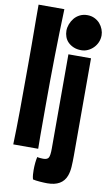

<svg xmlns="http://www.w3.org/2000/svg" viewBox="-110 -893 644 1137"><g transform="rotate(10 212.5 -324.5)"><path d="M181 -841Q176 -702 173.5 -559Q171 -416 171 -255Q171 -187 171 -145.5Q171 -104 171 -77.5Q171 -51 171.5 -34.5Q172 -18 172 0H22Q25 -88 26 -206Q27 -324 27 -480Q27 -548 27 -595.5Q27 -643 26.5 -682Q26 -721 26 -757.5Q26 -794 26 -841ZM387 3Q387 41 385 71.5Q383 102 374 126Q349 192 260 192Q252 192 240 191.5Q228 191 215.5 190Q203 189 191.5 187.5Q180 186 173 184Q169 170 168 155Q167 140 167 128Q167 107 169 86Q171 65 175 49Q181 51 192.5 52Q204 53 211 53Q236 53 243.5 39.5Q251 26 251 -15V-582H387ZM322 -830Q346 -830 365.5 -820.5Q385 -811 398 -796Q411 -781 418 -762.5Q425 -744 425 -727Q425 -704 416.5 -684.5Q408 -665 393.5 -650.5Q379 -636 360.5 -627.5Q342 -619 321 -619Q295 -619 275 -627.5Q255 -636 241.5 -649.5Q228 -663 221.5 -681Q215 -699 215 -718Q215 -737 222.5 -757Q230 -777 243.5 -793.5Q257 -810 277 -820Q297 -830 322 -830Z"/></g></svg>

Font: Ranchers
Style: Regular
Weight: 400
Designer: Pablo Impallari, Brenda Gallo
Foundry: Pablo Impallari, Brenda Gallo
Version: Version 1.000; ttfautohint (v0.8) -G 200 -r 50